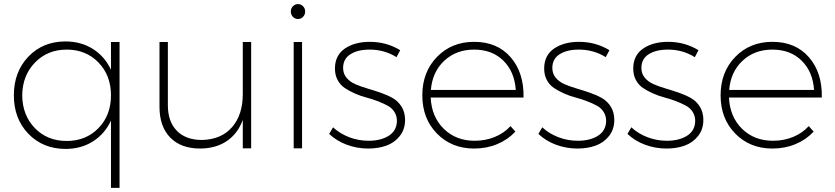

<svg xmlns="http://www.w3.org/2000/svg" viewBox="-20 -727 4093 941"><path d="M565.9 -521V193.8H523.9V-136.2Q494.1 -71.3 435.8 -34.2Q377.4 2.9 301.8 2.9Q190.9 2.9 119.4 -71Q47.9 -145 47.9 -259.8Q47.9 -375 119.1 -449.5Q190.4 -523.9 300.8 -523.9Q377.4 -523.9 435.8 -486.8Q494.1 -449.7 523.9 -384.8V-521ZM307.1 -36.1Q401.4 -36.1 462.6 -99.1Q523.9 -162.1 523.9 -259.8Q523.9 -357.4 462.6 -420.7Q401.4 -483.9 307.1 -483.9Q212.9 -483.9 151.4 -420.4Q89.8 -356.9 88.9 -259.8Q89.8 -162.1 150.9 -99.1Q211.9 -36.1 307.1 -36.1Z M1210.9 -521V0H1169.9V-139.2Q1145 -71.8 1091.6 -35.6Q1038.1 0.5 960.9 1Q866.7 1 814.2 -53Q761.7 -106.9 761.7 -203.1V-521H802.7V-210.9Q802.7 -130.9 846.9 -85.9Q891.1 -41 969.7 -41Q1064 -43 1116.9 -103.3Q1169.9 -163.6 1169.9 -266.1V-521Z M1475.6 -670.9Q1475.6 -655.3 1465.3 -644.5Q1455.1 -633.8 1440.4 -633.8Q1425.8 -633.8 1415.5 -644.5Q1405.3 -655.3 1405.3 -670.9Q1405.3 -686 1415.8 -696.5Q1426.3 -707 1440.4 -707Q1454.6 -707 1465.1 -696.5Q1475.6 -686 1475.6 -670.9ZM1460.4 0H1419.4V-521H1460.4Z M1792.5 -522Q1874 -522 1941.4 -481L1923.3 -446.8Q1864.7 -483.9 1791.5 -483.9Q1733.4 -483.9 1697.5 -461.2Q1661.6 -438.5 1661.6 -394Q1661.6 -365.7 1678.5 -345.7Q1695.3 -325.7 1721.9 -314.2Q1748.5 -302.7 1781 -293.2Q1813.5 -283.7 1845.9 -272.5Q1878.4 -261.2 1905 -246.1Q1931.6 -231 1948.5 -203.6Q1965.3 -176.3 1965.3 -139.2Q1965.3 -92.8 1939.2 -60.1Q1913.1 -27.3 1873.5 -13.2Q1834 1 1784.7 1Q1729.5 1 1679.2 -17.8Q1628.9 -36.6 1593.3 -70.8L1612.3 -103Q1646 -71.8 1691.7 -54.4Q1737.3 -37.1 1786.6 -37.1Q1845.2 -37.1 1884.3 -61Q1923.3 -85 1925.3 -131.8Q1925.8 -158.2 1913.3 -178Q1900.9 -197.8 1879.6 -209.2Q1858.4 -220.7 1831.1 -231.2Q1803.7 -241.7 1774.9 -249.3Q1746.1 -256.8 1718.8 -269Q1691.4 -281.2 1669.7 -295.7Q1647.9 -310.1 1634.8 -334.5Q1621.6 -358.9 1621.6 -391.1Q1621.6 -455.6 1669.9 -488.8Q1718.3 -522 1792.5 -522Z M2303.7 -522Q2417 -522 2482.7 -446.5Q2548.3 -371.1 2545.9 -249H2090.8Q2095.2 -154.3 2155 -95.7Q2214.8 -37.1 2306.2 -37.1Q2359.4 -37.1 2404.8 -55.7Q2450.2 -74.2 2481.9 -108.9L2505.9 -82Q2469.2 -42.5 2417.2 -20.8Q2365.2 1 2303.7 1Q2193.4 1 2121.6 -72.3Q2049.8 -145.5 2049.8 -259.8Q2049.8 -374 2121.6 -448Q2193.4 -522 2303.7 -522ZM2091.8 -286.1H2507.8Q2502 -375.5 2447 -429.7Q2392.1 -483.9 2303.7 -483.9Q2215.8 -483.9 2157.5 -429.4Q2099.1 -375 2091.8 -286.1Z M2817.9 -522Q2899.4 -522 2966.8 -481L2948.7 -446.8Q2890.1 -483.9 2816.9 -483.9Q2758.8 -483.9 2722.9 -461.2Q2687 -438.5 2687 -394Q2687 -365.7 2703.9 -345.7Q2720.7 -325.7 2747.3 -314.2Q2773.9 -302.7 2806.4 -293.2Q2838.9 -283.7 2871.3 -272.5Q2903.8 -261.2 2930.4 -246.1Q2957 -231 2973.9 -203.6Q2990.7 -176.3 2990.7 -139.2Q2990.7 -92.8 2964.6 -60.1Q2938.5 -27.3 2898.9 -13.2Q2859.4 1 2810.1 1Q2754.9 1 2704.6 -17.8Q2654.3 -36.6 2618.7 -70.8L2637.7 -103Q2671.4 -71.8 2717 -54.4Q2762.7 -37.1 2812 -37.1Q2870.6 -37.1 2909.7 -61Q2948.7 -85 2950.7 -131.8Q2951.2 -158.2 2938.7 -178Q2926.3 -197.8 2905 -209.2Q2883.8 -220.7 2856.4 -231.2Q2829.1 -241.7 2800.3 -249.3Q2771.5 -256.8 2744.1 -269Q2716.8 -281.2 2695.1 -295.7Q2673.3 -310.1 2660.2 -334.5Q2647 -358.9 2647 -391.1Q2647 -455.6 2695.3 -488.8Q2743.7 -522 2817.9 -522Z M3254.4 -522Q3335.9 -522 3403.3 -481L3385.3 -446.8Q3326.7 -483.9 3253.4 -483.9Q3195.3 -483.9 3159.4 -461.2Q3123.5 -438.5 3123.5 -394Q3123.5 -365.7 3140.4 -345.7Q3157.2 -325.7 3183.8 -314.2Q3210.4 -302.7 3242.9 -293.2Q3275.4 -283.7 3307.9 -272.5Q3340.3 -261.2 3366.9 -246.1Q3393.6 -231 3410.4 -203.6Q3427.2 -176.3 3427.2 -139.2Q3427.2 -92.8 3401.1 -60.1Q3375 -27.3 3335.4 -13.2Q3295.9 1 3246.6 1Q3191.4 1 3141.1 -17.8Q3090.8 -36.6 3055.2 -70.8L3074.2 -103Q3107.9 -71.8 3153.6 -54.4Q3199.2 -37.1 3248.5 -37.1Q3307.1 -37.1 3346.2 -61Q3385.3 -85 3387.2 -131.8Q3387.7 -158.2 3375.2 -178Q3362.8 -197.8 3341.6 -209.2Q3320.3 -220.7 3293 -231.2Q3265.6 -241.7 3236.8 -249.3Q3208 -256.8 3180.7 -269Q3153.3 -281.2 3131.6 -295.7Q3109.9 -310.1 3096.7 -334.5Q3083.5 -358.9 3083.5 -391.1Q3083.5 -455.6 3131.8 -488.8Q3180.2 -522 3254.4 -522Z M3765.6 -522Q3878.9 -522 3944.6 -446.5Q4010.3 -371.1 4007.8 -249H3552.7Q3557.1 -154.3 3616.9 -95.7Q3676.8 -37.1 3768.1 -37.1Q3821.3 -37.1 3866.7 -55.7Q3912.1 -74.2 3943.8 -108.9L3967.8 -82Q3931.2 -42.5 3879.2 -20.8Q3827.1 1 3765.6 1Q3655.3 1 3583.5 -72.3Q3511.7 -145.5 3511.7 -259.8Q3511.7 -374 3583.5 -448Q3655.3 -522 3765.6 -522ZM3553.7 -286.1H3969.7Q3963.9 -375.5 3908.9 -429.7Q3854 -483.9 3765.6 -483.9Q3677.7 -483.9 3619.4 -429.4Q3561 -375 3553.7 -286.1Z"/></svg>

Font: Montserrat Ultra Light
Style: Regular
Weight: 200
Designer: Julieta Ulanovsky
Foundry: Julieta Ulanovsky
Version: Version 3.001;PS 003.001;hotconv 1.0.70;makeotf.lib2.5.58329